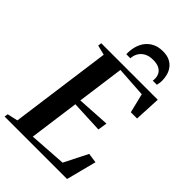

<svg xmlns="http://www.w3.org/2000/svg" viewBox="-299 -1083 1187 1187"><g transform="rotate(45 294.5 -489.0)"><path d="M-15.5 0 -12 -23.5 57 -39 147.5 -703.5 83.5 -719.5 86.5 -743H580.5L572 -570.5H517.5L486.5 -697L287 -710L245 -401.5L460.5 -414.5L451 -353.5L240 -363L195.5 -35.5L439.5 -52L517.5 -206.5L581.5 -197.5L530.5 0ZM391.5 -978Q427 -978 450.8 -966.5Q474.5 -955 489 -936Q503.5 -917 510 -894Q516.5 -871 516.5 -847Q516.5 -833.5 514.8 -823.2Q513 -813 511 -804.5H475.5Q476 -808 476.2 -812.2Q476.5 -816.5 476.5 -825Q476 -844.5 467.2 -860.8Q458.5 -877 438.8 -887.2Q419 -897.5 386.5 -897.5Q352 -897.5 328.5 -884.8Q305 -872 292.8 -850.8Q280.5 -829.5 279.5 -804.5H244Q244 -809.5 244 -813.8Q244 -818 244 -824Q245.5 -866.5 262.5 -901.5Q279.5 -936.5 312 -957.2Q344.5 -978 391.5 -978Z"/></g></svg>

Font: Merriweather 120pt SemiBold
Style: Italic
Weight: 600
Italic angle: -7.8°
Version: Version 2.101